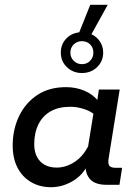

<svg xmlns="http://www.w3.org/2000/svg" viewBox="-20 -772 566 802"><path d="M193 10Q146 10 109.5 -11.5Q73 -33 53 -72Q33 -111 33 -164Q33 -231 59.5 -286.5Q86 -342 135.5 -375Q185 -408 256 -408Q298 -408 334 -392.5Q370 -377 393 -347L384 -337L393 -398H480L434 -112Q430 -88 437 -79.5Q444 -71 464 -71H490L479 0H426Q373 0 352.5 -28Q332 -56 339 -100L342 -121L353 -99Q332 -45 287 -17.5Q242 10 193 10ZM217 -72Q257 -72 294.5 -97.5Q332 -123 355 -175L345 -142L373 -315L374 -294Q356 -309 328 -317.5Q300 -326 274 -326Q225 -326 191.5 -307Q158 -288 140.5 -252.5Q123 -217 123 -170Q123 -124 148 -98Q173 -72 217 -72ZM322 -467Q285 -467 259.5 -491.5Q234 -516 234 -552Q234 -586 255.5 -609.5Q277 -633 311 -637L357 -752H430L362 -629Q384 -619 397.5 -598.5Q411 -578 411 -552Q411 -516 385.5 -491.5Q360 -467 322 -467ZM322 -504Q343 -504 356.5 -518Q370 -532 370 -552Q370 -573 356.5 -586.5Q343 -600 322 -600Q302 -600 288 -586.5Q274 -573 274 -552Q274 -532 288 -518Q302 -504 322 -504Z"/></svg>

Font: Rokkitt Medium
Style: Italic
Weight: 500
Italic angle: -9°
Designer: Vernon Adams
Foundry: Vernon Adams
Version: Version 3.103